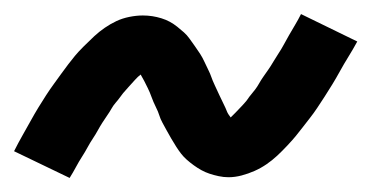

<svg xmlns="http://www.w3.org/2000/svg" viewBox="-21 -434 541 273"><path d="M78 -181 -1 -219Q5 -231 11 -241.5Q17 -252 22.5 -262Q28 -272 33.5 -281Q39 -290 44.5 -298.5Q50 -307 55.5 -314.5Q61 -322 66 -329Q71 -336 76 -342.5Q81 -349 85.5 -354.5Q90 -360 98 -368Q106 -376 113 -382.5Q120 -389 128 -394.5Q136 -400 144.5 -404Q153 -408 163 -410Q173 -412 182 -412Q189 -412 195.5 -411Q202 -410 208.5 -408Q215 -406 220.5 -403Q226 -400 231 -396Q236 -392 240.5 -388Q245 -384 248.5 -379Q252 -374 256 -368.5Q260 -363 263.5 -357.5Q267 -352 269.5 -346.5Q272 -341 275 -335Q278 -329 279.5 -324.5Q281 -320 284.5 -312.5Q288 -305 291 -298.5Q294 -292 297 -286Q300 -280 301.5 -276Q303 -272 307 -267Q310 -270 314 -274Q318 -278 324 -284.5Q330 -291 331.5 -293.5Q333 -296 336 -299.5Q339 -303 342 -307Q345 -311 347.5 -315.5Q350 -320 353.5 -325Q357 -330 360.5 -335Q364 -340 367.5 -346Q371 -352 375 -358Q379 -364 382.5 -370.5Q386 -377 390 -384Q394 -391 398.5 -398.5Q403 -406 407 -414L487 -375Q481 -364 474.5 -353.5Q468 -343 462.5 -333Q457 -323 451.5 -314Q446 -305 440.5 -296.5Q435 -288 430 -280.5Q425 -273 419.5 -266Q414 -259 409 -252.5Q404 -246 399.5 -240.5Q395 -235 387.5 -227Q380 -219 373 -212.5Q366 -206 358 -200.5Q350 -195 341 -191Q332 -187 322.5 -184.5Q313 -182 304 -182Q297 -182 290 -183.5Q283 -185 277 -187Q271 -189 265.5 -192Q260 -195 254.5 -199Q249 -203 244.5 -207Q240 -211 236.5 -215.5Q233 -220 229.5 -225.5Q226 -231 222.5 -237Q219 -243 216 -248.5Q213 -254 210 -259.5Q207 -265 205.5 -270Q204 -275 200.5 -282Q197 -289 194.5 -296Q192 -303 189 -309Q186 -315 184 -319Q182 -323 179 -328Q175 -325 171 -320.5Q167 -316 161.5 -310Q156 -304 154 -301.5Q152 -299 149.5 -295.5Q147 -292 143.5 -288Q140 -284 137.5 -279.5Q135 -275 131.5 -270Q128 -265 124.5 -259.5Q121 -254 118 -248.5Q115 -243 111 -237Q107 -231 103.5 -224.5Q100 -218 95.5 -211Q91 -204 87 -196.5Q83 -189 78 -181Z"/></svg>

Font: Iosevka Curly Medium
Style: Italic
Weight: 500
Italic angle: -9°
Monospace: yes
Designer: Belleve Invis
Foundry: Belleve Invis
Version: Version 22.1.2; ttfautohint (v1.8.4)